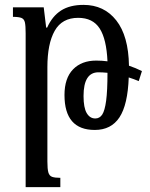

<svg xmlns="http://www.w3.org/2000/svg" viewBox="-20 -522 613 786"><path d="M85 244V-386Q85 -416 82 -430Q79 -444 68 -448.5Q57 -453 33 -453V-492H159L169 -409H173Q194 -456 230 -479Q266 -502 322 -502Q406 -502 456 -438.5Q506 -375 508 -253Q535 -244 561 -231L548 -190Q529 -198 507 -205Q503 -93 469 -41.5Q435 10 368 10Q244 10 244 -133Q244 -202 279 -238Q314 -274 374 -274Q397 -274 420 -271Q416 -362 388 -405.5Q360 -449 300 -449Q234 -449 204 -396Q174 -343 174 -247V139Q174 170 178 184Q182 198 193.5 202Q205 206 227 206V244ZM322 -129Q322 -81 335 -59Q348 -37 370 -37Q388 -37 398.5 -53Q409 -69 414.5 -109.5Q420 -150 420 -224Q400 -226 383 -226Q322 -226 322 -129Z"/></svg>

Font: Noto Serif Armenian Condensed Medium
Style: Regular
Weight: 500
Width: 3
Designer: Monotype Design Team
Foundry: Monotype Imaging Inc.
Version: Version 2.008; ttfautohint (v1.8.4.7-5d5b)